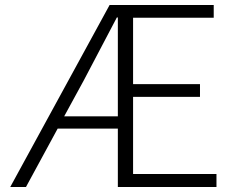

<svg xmlns="http://www.w3.org/2000/svg" viewBox="-20 -749 939 769"><path d="M237 -283 315 -426C360 -512 405 -597 448 -679H452V-283ZM513 -52V-361H781V-412H513V-678H836V-729H419L21 0H84L211 -234H452V0H847V-52Z"/></svg>

Font: Noto Sans CJK JP Light
Style: Regular
Weight: 300
Designer: Ryoko NISHIZUKA (kana & ideographs); Paul D. Hunt (Latin, Greek & Cyrillic); Wenlong ZHANG (bopomofo); Sandoll Communica
Foundry: Adobe Systems Incorporated
Version: Version 1.004;PS 1.004;hotconv 1.0.82;makeotf.lib2.5.63406